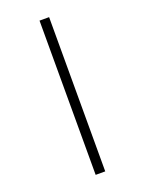

<svg xmlns="http://www.w3.org/2000/svg" viewBox="-176 -905 852 1130"><g transform="rotate(-20 250.0 -340.0)"><path d="M220 143V-823H280V143Z"/></g></svg>

Font: Iosevka Term Curly Light
Style: Regular
Weight: 300
Designer: Belleve Invis
Foundry: Belleve Invis
Version: Version 32.3.0